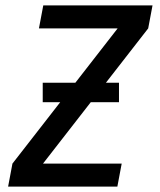

<svg xmlns="http://www.w3.org/2000/svg" viewBox="-20 -690 590 710"><path d="M414 0H10L26 -85L415 -585H124L140 -670H544L528 -585L139 -85H430ZM420 -312H138V-384H420Z"/></svg>

Font: Lode Dark Term
Style: Bold Italic
Weight: 700
Italic angle: -11°
Monospace: yes
Designer: Belleve Invis
Foundry: Belleve Invis
Version: Version 29.2.0